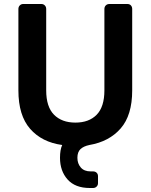

<svg xmlns="http://www.w3.org/2000/svg" viewBox="-20 -720 753 960"><path d="M429 220Q356 220 318 177.5Q280 135 280 69Q280 29 291 5Q189 -9 130.5 -76Q72 -143 72 -268V-675Q72 -686 79 -693Q86 -700 96 -700H187Q197 -700 204 -693Q211 -686 211 -675V-268Q211 -186 250 -146.5Q289 -107 357 -107Q425 -107 463.5 -146.5Q502 -186 502 -268V-675Q502 -686 509 -693Q516 -700 527 -700H617Q628 -700 634.5 -693Q641 -686 641 -675V-268Q641 -144 583.5 -78Q526 -12 427 5Q398 11 382.5 25.5Q367 40 367 69Q367 98 384 117.5Q401 137 433 137H445Q456 137 463 143.5Q470 150 470 161V196Q470 206 463 213Q456 220 445 220Z"/></svg>

Font: Rubik Medium
Style: Regular
Weight: 500
Designer: Hubert and Fischer
Foundry: Hubert and Fischer
Version: Version 2.300; ttfautohint (v1.8.4.7-5d5b);gftools[0.9.30]